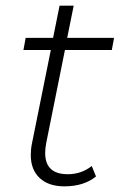

<svg xmlns="http://www.w3.org/2000/svg" viewBox="-20 -656 438 680"><path d="M144 -151Q140 -132 140 -114Q140 -39 220 -39Q268 -39 305 -68L320 -31Q277 4 208 4Q152 4 120.5 -25.5Q89 -55 89 -107Q89 -128 93 -147L160 -479H63L71 -522H168L191 -636H241L218 -522H384L376 -479H210Z"/></svg>

Font: Idrija
Style: Italic
Weight: 300
Italic angle: -11.3°
Designer: Julieta Ulanovsky
Foundry: Julieta Ulanovsky
Version: Version 7.200